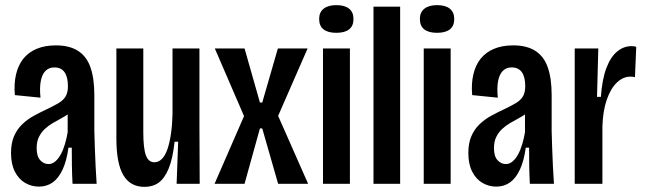

<svg xmlns="http://www.w3.org/2000/svg" viewBox="-20 -717 2515 749"><path d="M132 11Q103 11 78 -3.5Q53 -18 38 -47.5Q23 -77 23 -120Q23 -158 34.5 -185Q46 -212 66 -231.5Q86 -251 111.5 -265Q137 -279 165 -292Q192 -305 209.5 -315.5Q227 -326 236 -341Q245 -356 245 -381Q245 -416 232 -435Q219 -454 192 -454Q171 -454 157.5 -440.5Q144 -427 139 -400.5Q134 -374 138 -336L38 -346Q34 -390 42.5 -426.5Q51 -463 71 -488Q91 -513 123 -526.5Q155 -540 198 -540Q251 -540 284.5 -518.5Q318 -497 333 -454Q348 -411 348 -346V-207Q349 -176 350 -140Q351 -104 353 -67.5Q355 -31 357 0H263Q261 -36 260.5 -71Q260 -106 260 -141H247Q240 -89 224 -55Q208 -21 185 -5Q162 11 132 11ZM169 -77Q184 -77 196 -87.5Q208 -98 217.5 -115.5Q227 -133 233.5 -155.5Q240 -178 244 -201V-291L274 -301Q266 -287 251.5 -276Q237 -265 220 -256Q203 -247 186 -237Q169 -227 155 -214Q141 -201 132 -183Q123 -165 123 -139Q123 -107 137 -92Q151 -77 169 -77Z M544 12Q488 12 461 -34Q434 -80 434 -177V-528H539V-201Q539 -139 549 -111.5Q559 -84 582 -84Q599 -84 612 -97.5Q625 -111 633.5 -136Q642 -161 647 -195.5Q652 -230 653 -272V-528H758V-232L759 0H669L675 -164H661Q654 -98 638 -59.5Q622 -21 599 -4.5Q576 12 544 12Z M817 0 932 -264 818 -528H934L994 -317H1003L1064 -528H1180L1065 -265L1182 0H1065L1003 -216H994L934 0Z M1240 0V-528H1345V0ZM1292 -589Q1259 -589 1242 -602.5Q1225 -616 1225 -643Q1225 -669 1242.5 -683Q1260 -697 1292 -697Q1325 -697 1342 -683Q1359 -669 1359 -643Q1359 -616 1342 -602.5Q1325 -589 1292 -589Z M1437 0V-691H1541V0Z M1633 0V-528H1738V0ZM1685 -589Q1652 -589 1635 -602.5Q1618 -616 1618 -643Q1618 -669 1635.5 -683Q1653 -697 1685 -697Q1718 -697 1735 -683Q1752 -669 1752 -643Q1752 -616 1735 -602.5Q1718 -589 1685 -589Z M1916 11Q1887 11 1862 -3.5Q1837 -18 1822 -47.5Q1807 -77 1807 -120Q1807 -158 1818.5 -185Q1830 -212 1850 -231.5Q1870 -251 1895.5 -265Q1921 -279 1949 -292Q1976 -305 1993.5 -315.5Q2011 -326 2020 -341Q2029 -356 2029 -381Q2029 -416 2016 -435Q2003 -454 1976 -454Q1955 -454 1941.5 -440.5Q1928 -427 1923 -400.5Q1918 -374 1922 -336L1822 -346Q1818 -390 1826.5 -426.5Q1835 -463 1855 -488Q1875 -513 1907 -526.5Q1939 -540 1982 -540Q2035 -540 2068.5 -518.5Q2102 -497 2117 -454Q2132 -411 2132 -346V-207Q2133 -176 2134 -140Q2135 -104 2137 -67.5Q2139 -31 2141 0H2047Q2045 -36 2044.5 -71Q2044 -106 2044 -141H2031Q2024 -89 2008 -55Q1992 -21 1969 -5Q1946 11 1916 11ZM1953 -77Q1968 -77 1980 -87.5Q1992 -98 2001.5 -115.5Q2011 -133 2017.5 -155.5Q2024 -178 2028 -201V-291L2058 -301Q2050 -287 2035.5 -276Q2021 -265 2004 -256Q1987 -247 1970 -237Q1953 -227 1939 -214Q1925 -201 1916 -183Q1907 -165 1907 -139Q1907 -107 1921 -92Q1935 -77 1953 -77Z M2222 0V-299V-528H2314L2309 -339H2324Q2329 -408 2345.5 -451.5Q2362 -495 2387.5 -516Q2413 -537 2443 -537Q2448 -537 2452.5 -536.5Q2457 -536 2462 -534L2457 -416Q2454 -417 2449 -417.5Q2444 -418 2439 -418Q2411 -418 2387 -395.5Q2363 -373 2347.5 -329.5Q2332 -286 2330 -224V0Z"/></svg>

Font: Bricolage Grotesque 48pt Condensed Medium
Style: Regular
Weight: 500
Width: 3
Designer: Mathieu Triay
Foundry: Atelier Triay
Version: Version 1.001;gftools[0.9.33.dev8+g029e19f]